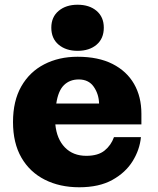

<svg xmlns="http://www.w3.org/2000/svg" viewBox="-20 -780 667 812"><path d="M308 -565Q259 -565 228 -591Q197 -617 197 -663Q197 -708 228 -734Q259 -760 308 -760Q358 -760 388.5 -734Q419 -708 419 -663Q419 -617 388.5 -591Q358 -565 308 -565ZM315 12Q233 12 169.5 -20Q106 -52 70.5 -113.5Q35 -175 35 -264Q35 -353 70 -414.5Q105 -476 167 -508Q229 -540 308 -540Q396 -540 456 -509.5Q516 -479 547 -425Q578 -371 578 -299V-254H214Q220 -192 254.5 -156.5Q289 -121 345 -121Q395 -121 422.5 -143.5Q450 -166 462 -200H576Q571 -147 541 -98.5Q511 -50 455 -19Q399 12 315 12ZM399 -342Q398 -382 376.5 -413Q355 -444 313 -444Q275 -444 250.5 -420Q226 -396 218 -342Z"/></svg>

Font: Montagu Slab 16pt
Style: Bold
Weight: 700
Designer: Florian Karsten
Foundry: Florian Karsten
Version: Version 1.000; ttfautohint (v1.8.3)